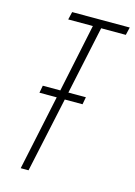

<svg xmlns="http://www.w3.org/2000/svg" viewBox="-108 -746 568 805"><g transform="rotate(15 176.5 -344.0)"><path d="M345 -654H238L175 -358H251L245 -326H168L98 0H64L133 -326H58L64 -358H140L202 -654H95L103 -688H353Z"/></g></svg>

Font: Saira Ultra Condensed Thin
Style: Italic
Weight: 100
Width: 1
Italic angle: -12°
Designer: Hector Gatti with collaboration of the Omnibus-Type team
Foundry: Omnibus-Type
Version: Version 1.001; ttfautohint (v1.8)